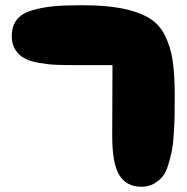

<svg xmlns="http://www.w3.org/2000/svg" viewBox="-20 -717 713 734"><path d="M521 -3Q547 -3 567 -14Q587 -25 600.5 -41Q614 -57 623 -86Q632 -115 637 -140.5Q642 -166 644.5 -207Q647 -248 647.5 -276.5Q648 -305 648 -351Q648 -432 640 -485.5Q632 -539 610 -582.5Q588 -626 547.5 -649.5Q507 -673 445.5 -685Q384 -697 293 -697Q227 -697 184.5 -693Q142 -689 102.5 -677.5Q63 -666 44 -641.5Q25 -617 25 -579Q25 -549 37.5 -528.5Q50 -508 70 -496Q90 -484 124.5 -477.5Q159 -471 191 -469.5Q223 -468 273 -468H410Q410 -428 409.5 -332Q409 -236 409 -197Q409 -91 436.5 -47Q464 -3 521 -3Z"/></svg>

Font: Cherry Bomb
Style: Regular
Weight: 400
Designer: satsuyako
Foundry: satsuyako
Version: Version 4.0